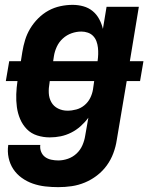

<svg xmlns="http://www.w3.org/2000/svg" viewBox="-20 -558 640 791"><path d="M220 213Q193 213 166.5 210Q140 207 115.5 198.5Q91 190 70 175Q49 160 35 139Q21 118 15.5 92Q10 66 14 39H146Q144 54 149.5 67.5Q155 81 166 89Q177 97 191.5 100Q206 103 220 103Q240 103 260 96Q280 89 295.5 74.5Q311 60 319.5 40.5Q328 21 331 1L344 -73Q330 -54 312 -38Q294 -22 273 -11.5Q252 -1 230 3.5Q208 8 185 8Q158 8 133 0Q108 -8 90.5 -26Q73 -44 63 -67.5Q53 -91 49.5 -117Q46 -143 47 -170Q48 -197 52 -224H4L18 -306H66L72 -344Q76 -369 83.5 -393.5Q91 -418 104.5 -440.5Q118 -463 137.5 -482.5Q157 -502 180 -514.5Q203 -527 228.5 -532.5Q254 -538 279 -538Q302 -538 323.5 -532Q345 -526 361.5 -512.5Q378 -499 388.5 -479.5Q399 -460 404 -439L419 -530H552L515 -306H571L557 -224H502L461 19Q457 46 447 73Q437 100 420 123.5Q403 147 379.5 165Q356 183 329.5 194Q303 205 275.5 209Q248 213 220 213ZM382 -306Q384 -320 384.5 -334Q385 -348 383.5 -361.5Q382 -375 377.5 -387.5Q373 -400 364 -409.5Q355 -419 342 -423.5Q329 -428 315 -428Q295 -428 275 -421Q255 -414 239 -399.5Q223 -385 214 -365.5Q205 -346 202 -326L199 -306ZM258 -102Q276 -102 294.5 -107Q313 -112 328 -124.5Q343 -137 351.5 -154Q360 -171 363 -189L368 -224H185L184 -216Q180 -195 181 -174.5Q182 -154 191.5 -137Q201 -120 219 -111Q237 -102 258 -102Z"/></svg>

Font: Iosevka Curly XBdExObl
Style: Regular
Weight: 800
Width: 7
Italic angle: -9°
Monospace: yes
Designer: Belleve Invis
Foundry: Belleve Invis
Version: Version 11.1.0; ttfautohint (v1.8.3)